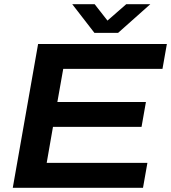

<svg xmlns="http://www.w3.org/2000/svg" viewBox="-20 -897 817 917"><path d="M41 0 162 -687H777L756 -568H282L254 -410H677L656 -291H233L203 -119H684L663 0ZM698 -877 544 -740H431L325 -877H432L518 -767H457L583 -877Z"/></svg>

Font: Archivo SemiExpanded SemiBold
Style: Italic
Weight: 600
Width: 6
Italic angle: -10°
Designer: Hector Gatti
Foundry: Omnibus-Type
Version: Version 2.001